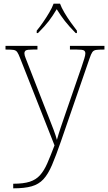

<svg xmlns="http://www.w3.org/2000/svg" viewBox="-20 -786 589 1046"><path d="M52 215Q108 215 142 204Q176 193 198 168.5Q220 144 237.5 104Q255 64 277 6L90 -468Q81 -492 74 -502Q67 -512 54 -514Q41 -516 13 -516H10V-536H184V-516H159Q128 -516 120.5 -511Q113 -506 113 -495Q113 -485 120.5 -467Q128 -449 144 -407L220 -212Q232 -181 246 -146Q260 -111 272 -79Q284 -47 290 -24Q299 -56 310.5 -90.5Q322 -125 338 -171L425 -423Q433 -447 439 -466Q445 -485 445 -495Q445 -506 437.5 -511Q430 -516 399 -516H361V-536H549V-516H545Q517 -516 503.5 -514Q490 -512 483 -502Q476 -492 468 -468L312 -16Q285 62 263.5 112.5Q242 163 216.5 190.5Q191 218 152.5 229Q114 240 53 240H52ZM180 -619Q196 -638 214 -664Q232 -690 248 -717Q264 -744 272 -766H307Q315 -744 331 -717Q347 -690 365.5 -664Q384 -638 399 -619V-606H392Q355 -644 333.5 -671.5Q312 -699 289 -736Q267 -699 246 -671.5Q225 -644 187 -606H180Z"/></svg>

Font: Noto Serif Tamil Thin
Style: Italic
Weight: 100
Italic angle: -12°
Designer: Indian Type Foundry, Tom Grace, and the Monotype Design Team
Foundry: Monotype Imaging Inc.
Version: Version 2.003; ttfautohint (v1.8.4.7-5d5b)